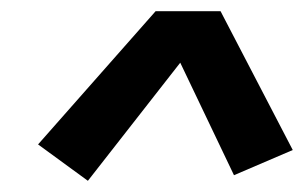

<svg xmlns="http://www.w3.org/2000/svg" viewBox="-20 -759 543 343"><path d="M137 -436 48 -501 258 -739H374L503 -491L398 -446L302 -647Z"/></svg>

Font: Iosevka Oblique
Style: Bold
Weight: 700
Italic angle: -9°
Monospace: yes
Designer: Belleve Invis
Foundry: Belleve Invis
Version: Version 32.5.0; ttfautohint (v1.8.4)